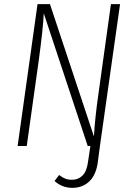

<svg xmlns="http://www.w3.org/2000/svg" viewBox="-20 -704 641 926"><path d="M559 -684 462 0 451 83Q442 142 409.5 172Q377 202 329 202Q280 202 243 169L265 140Q281 152 294.5 157.5Q308 163 328 163Q357 163 377.5 143Q398 123 404 80L416 0H403L191 -640Q188 -566 166 -406L109 0H65L161 -684H221L433 -46Q438 -135 455 -253L515 -684Z"/></svg>

Font: Fira Sans Condensed ExtraLight
Style: Italic
Weight: 275
Width: 3
Italic angle: -8°
Designer: Carrois Corporate & Edenspiekermann AG
Foundry: Carrois Corporate GbR & Edenspiekermann AG
Version: Version 4.203